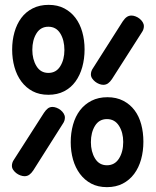

<svg xmlns="http://www.w3.org/2000/svg" viewBox="-20 -760 640 790"><path d="M420 10Q383 10 355.5 -4.5Q328 -19 309 -44.5Q290 -70 280.5 -103.5Q271 -137 271 -175Q271 -213 280.5 -247Q290 -281 309 -306Q328 -331 356.5 -345.5Q385 -360 422 -360Q459 -360 487 -345.5Q515 -331 533.5 -306.5Q552 -282 561 -248.5Q570 -215 570 -177Q570 -138 560.5 -104Q551 -70 532 -44.5Q513 -19 485 -4.5Q457 10 420 10ZM420 -80Q452 -80 469.5 -107.5Q487 -135 487 -176Q487 -215 469.5 -242.5Q452 -270 420 -270Q388 -270 371 -242.5Q354 -215 354 -175Q354 -136 371 -108Q388 -80 420 -80ZM179 -370Q142 -370 114.5 -384.5Q87 -399 68 -424.5Q49 -450 39.5 -484Q30 -518 30 -556Q30 -594 39.5 -627.5Q49 -661 67.5 -686Q86 -711 114.5 -725.5Q143 -740 180 -740Q217 -740 244.5 -725.5Q272 -711 290.5 -686.5Q309 -662 318.5 -628.5Q328 -595 328 -557Q328 -518 318.5 -484Q309 -450 290.5 -424.5Q272 -399 244 -384.5Q216 -370 179 -370ZM179 -460Q211 -460 228 -487.5Q245 -515 245 -554Q245 -595 228 -622.5Q211 -650 179 -650Q147 -650 130 -622.5Q113 -595 113 -555Q113 -516 130 -488Q147 -460 179 -460ZM161 -296Q169 -308 177 -314Q185 -320 196 -320Q204 -320 213 -316.5Q222 -313 229.5 -307Q237 -301 242 -293Q247 -285 247 -276Q247 -270 245 -263.5Q243 -257 238 -250L117 -59Q109 -47 100.5 -41Q92 -35 81 -35Q73 -35 63.5 -38.5Q54 -42 46.5 -48Q39 -54 34 -61.5Q29 -69 29 -78Q29 -84 31 -90.5Q33 -97 38 -104ZM485 -672Q493 -684 501.5 -690Q510 -696 521 -696Q529 -696 538 -692.5Q547 -689 554.5 -683Q562 -677 567 -669Q572 -661 572 -652Q572 -646 570 -639.5Q568 -633 563 -626L441 -435Q433 -423 424.5 -417Q416 -411 405 -411Q397 -411 388 -414.5Q379 -418 371.5 -424Q364 -430 359 -437.5Q354 -445 354 -454Q354 -460 356 -466.5Q358 -473 363 -480Z"/></svg>

Font: Maple Mono NF CN
Style: Regular
Weight: 400
Monospace: yes
Designer: subframe7536
Version: Version 7.000